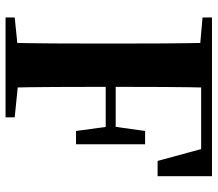

<svg xmlns="http://www.w3.org/2000/svg" viewBox="-66 -718 784 692"><g transform="rotate(90 326.0 -372.0)"><path d="M43 0V-33L200 -49H244L403 -33V0ZM134 0Q136 -86 136.5 -173Q137 -260 137 -349V-394Q137 -483 136.5 -570Q136 -657 134 -744H296Q294 -658 293.5 -569.5Q293 -481 293 -389V-360Q293 -265 293.5 -176Q294 -87 296 0ZM215 -361V-397H465V-361ZM452 -254 437 -365V-395L452 -503H500V-254ZM43 -710V-744H215V-696H200ZM560 -548 507 -743 586 -705H215V-744H615V-548Z"/></g></svg>

Font: Noto Serif JP ExtraBold
Style: Regular
Weight: 800
Designer: Ryoko NISHIZUKA 西塚涼子 (kana & ideographs); Frank Grießhammer (Latin, Greek & Cyrillic); Wenlong ZHANG 张文龙 (bopomofo); San
Foundry: Adobe
Version: Version 2.003-H1;hotconv 1.1.1;makeotfexe 2.6.0